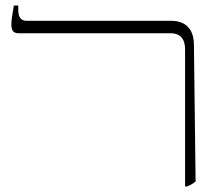

<svg xmlns="http://www.w3.org/2000/svg" viewBox="-20 -667 800 693"><path d="M648 6V-489Q648 -518 634.5 -532.5Q621 -547 596 -547H47Q33 -547 27 -554.5Q21 -562 21 -579Q21 -589 23.5 -607Q26 -625 30 -647H46V-630Q46 -611 53.5 -601.5Q61 -592 74 -592H597Q623 -592 641.5 -582.5Q660 -573 670 -553.5Q680 -534 680 -503L686 -12Q680 -7 672.5 -2.5Q665 2 655 6Z"/></svg>

Font: Noto Serif Hebrew ExtraLight
Style: Regular
Weight: 250
Version: Version 2.003